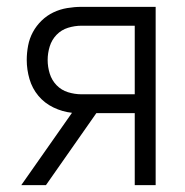

<svg xmlns="http://www.w3.org/2000/svg" viewBox="-20 -540 540 560"><path d="M42 0 190 -211Q162 -214 136 -226.5Q110 -239 92 -260.5Q74 -282 66 -309.5Q58 -337 58 -365Q58 -386 62 -407Q66 -428 76 -446.5Q86 -465 101.5 -480Q117 -495 136 -504Q155 -513 176 -516.5Q197 -520 218 -520H434V0H373V-210H261L114 0ZM218 -265H373V-465H218Q198 -465 178.5 -459Q159 -453 145 -438.5Q131 -424 125 -404.5Q119 -385 119 -365Q119 -345 125 -325.5Q131 -306 145 -291.5Q159 -277 178.5 -271Q198 -265 218 -265Z"/></svg>

Font: Iosevka Custom Light
Style: Regular
Weight: 300
Monospace: yes
Designer: Belleve Invis
Foundry: Belleve Invis
Version: Version 27.3.5